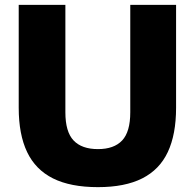

<svg xmlns="http://www.w3.org/2000/svg" viewBox="-20 -760 802 790"><path d="M383 10Q270 10 198 -26Q126 -62 91.5 -134.5Q57 -207 57 -316.5V-740H249V-298Q249 -217.5 282.8 -182Q316.5 -146.5 383 -146.5Q449 -146.5 482.5 -182Q516 -217.5 516 -298V-740H704.5V-316.5Q704.5 -207 670.5 -134.5Q636.5 -62 565.2 -26Q494 10 383 10Z"/></svg>

Font: Encode Sans Condensed Thin ExtraBold
Style: Regular
Weight: 800
Version: Version 3.002